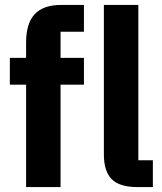

<svg xmlns="http://www.w3.org/2000/svg" viewBox="-20 -760 658 780"><path d="M86 0V-416H20V-525H86V-587Q86 -665 121 -702.5Q156 -740 229 -740H321V-631H226V-525H321V-416H226V0ZM601 0H538Q465 0 433.5 -32.5Q402 -65 402 -132V-740H542V-109H601Z"/></svg>

Font: IBM Plex Sans Condensed
Style: Bold
Weight: 700
Width: 3
Designer: Mike Abbink, Paul van der Laan, Pieter van Rosmalen
Foundry: Bold Monday
Version: Version 3.201